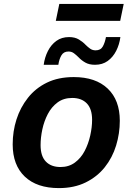

<svg xmlns="http://www.w3.org/2000/svg" viewBox="-20 -954 671 984"><path d="M45 -214Q45 -281 64.5 -342Q84 -403 123 -452.5Q162 -502 220.5 -530.5Q279 -559 358 -559Q470 -559 532 -500Q594 -441 594 -335Q594 -270 575 -208Q556 -146 517 -97Q478 -48 419 -19Q360 10 282 10Q169 10 107 -49Q45 -108 45 -214ZM188 -210Q188 -154 215 -126Q242 -98 290 -98Q333 -98 364 -121Q395 -144 414 -180.5Q433 -217 442.5 -259.5Q452 -302 452 -340Q452 -396 425 -424Q398 -452 350 -452Q306 -452 275 -429Q244 -406 225 -369.5Q206 -333 197 -291Q188 -249 188 -210ZM204 -622Q209 -660 225.5 -692.5Q242 -725 269 -744.5Q296 -764 334 -764Q364 -764 384.5 -751.5Q405 -739 419 -724Q430 -713 442 -704.5Q454 -696 470 -696Q496 -696 507 -716Q518 -736 523 -764H597Q592 -726 575.5 -693.5Q559 -661 532 -641.5Q505 -622 467 -622Q437 -622 417 -633.5Q397 -645 383 -660Q371 -672 359 -681Q347 -690 331 -690Q306 -690 294.5 -670Q283 -650 279 -622ZM284 -934H614L596 -847H266Z"/></svg>

Font: Kufam SemiBold
Style: Italic
Weight: 600
Italic angle: -11°
Designer: Artur Schmal
Foundry: Original Type
Version: Version 1.301; ttfautohint (v1.8.3)